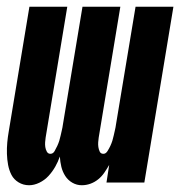

<svg xmlns="http://www.w3.org/2000/svg" viewBox="-20 -540 540 568"><path d="M66 8Q49 8 35 -0.5Q21 -9 14 -22.5Q7 -36 4 -52Q1 -68 0.5 -85Q0 -102 1.5 -118.5Q3 -135 6 -152L67 -520H179L115 -133Q114 -126 113.5 -119Q113 -112 114 -105Q115 -98 118.5 -91.5Q122 -85 129 -85Q137 -85 141.5 -93Q146 -101 149.5 -108.5Q153 -116 155.5 -124Q158 -132 159.5 -139.5Q161 -147 163 -155Q165 -163 166 -171L224 -520H336L272 -133Q271 -126 270.5 -119Q270 -112 271 -105Q272 -98 275 -91.5Q278 -85 286 -85Q293 -85 298 -93Q303 -101 306.5 -108.5Q310 -116 312.5 -124Q315 -132 316.5 -139.5Q318 -147 320 -155Q322 -163 323 -171L381 -520H493L407 0H295L303 -52Q296 -40 288.5 -29Q281 -18 270.5 -9.5Q260 -1 247.5 3.5Q235 8 222 8Q207 8 194 0.5Q181 -7 173 -19.5Q165 -32 161.5 -46.5Q158 -61 157 -77Q152 -62 143.5 -47Q135 -32 123.5 -19.5Q112 -7 96.5 0.5Q81 8 66 8Z"/></svg>

Font: Iosevka SS18 Heavy
Style: Italic
Weight: 900
Italic angle: -9°
Monospace: yes
Designer: Belleve Invis
Foundry: Belleve Invis
Version: Version 25.1.1; ttfautohint (v1.8.4)